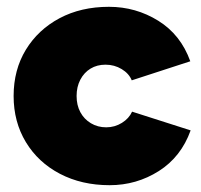

<svg xmlns="http://www.w3.org/2000/svg" viewBox="-20 -532 590 564"><path d="M302 12Q220 12 156 -21.5Q92 -55 56 -114.5Q20 -174 20 -250Q20 -327 56 -386Q92 -445 155 -478.5Q218 -512 300 -512Q379 -512 445 -471Q511 -430 539 -352L367 -296Q359 -316 337.5 -329Q316 -342 290 -342Q265 -342 246 -330.5Q227 -319 216 -298Q205 -277 205 -250Q205 -223 216 -202.5Q227 -182 247 -170Q267 -158 292 -158Q317 -158 338 -171Q359 -184 368 -204L540 -149Q512 -71 446.5 -29.5Q381 12 302 12Z"/></svg>

Font: Figtree Light Black
Style: Regular
Weight: 900
Version: Version 2.000